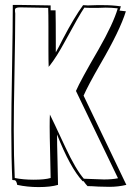

<svg xmlns="http://www.w3.org/2000/svg" viewBox="-20 -729 534 781"><path d="M320 -340 494 23Q461 31 425 31Q410 31 380 30Q351 28 336 28Q329 21 320 8H316Q265 -47 212 -182Q212 -147 214 -73Q216 -6 216 23Q186 32 137 32Q91 32 50 23Q47 6 40 4Q39 4 37 4Q32 3 30 3Q26 -84 26 -200Q26 -283 29 -449Q32 -621 32 -709H56Q80 -709 124 -708Q165 -707 186 -707V-687H206Q207 -647 207 -557V-516Q218 -535 236 -571Q281 -657 318 -708Q322 -708 328 -707.5Q334 -707 337 -707Q349 -707 371 -708Q392 -708 403 -708Q439 -708 472 -703Q470 -700 469 -694Q467 -689 466 -686Q475 -685 492 -683Q468 -605 388 -468Q338 -381 320 -340ZM460 -4 289 -359Q307 -401 381 -528Q441 -633 459 -695Q434 -698 410 -698Q399 -698 379 -697Q359 -697 349 -697Q331 -697 323 -698Q302 -667 244 -560Q211 -499 183 -463Q182 -462 180 -460L179 -458L178 -457Q177 -482 177 -531V-623Q177 -673 176 -697Q158 -697 120 -698Q80 -699 61 -699Q41 -699 41 -689Q41 -687 41 -683Q42 -677 42 -674Q42 -594 39 -436Q36 -279 36 -201Q36 -91 40 -5Q74 2 117 2Q162 2 186 -5Q186 -34 184 -102Q182 -179 182 -214Q182 -247 183 -263Q191 -248 246 -130Q288 -40 321 -2Q397 1 403 1Q437 1 460 -4Z"/></svg>

Font: Londrina Shadow
Style: Regular
Weight: 400
Designer: Marcelo Magalhaes
Foundry: Marcelo Magalhães
Version: Version 1.001 2011